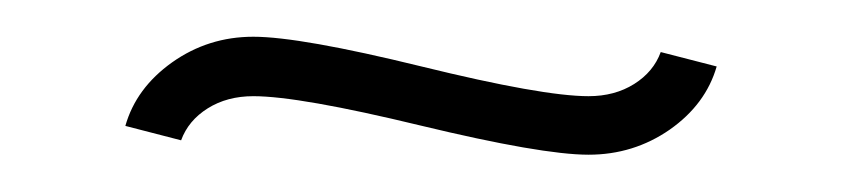

<svg xmlns="http://www.w3.org/2000/svg" viewBox="-20 -244 456 104"><path d="M47.9 -175.8Q53.7 -196.3 73.2 -210.2Q92.8 -224.1 117.2 -224.1Q142.6 -224.1 208.3 -208Q273.9 -191.9 298.8 -191.9Q313 -191.9 323.5 -198.5Q334 -205.1 337.9 -215.8L368.2 -208Q362.3 -187.5 342.8 -173.8Q323.2 -160.2 298.8 -160.2Q273.4 -160.2 207.8 -176Q142.1 -191.9 117.2 -191.9Q103 -191.9 92.5 -185.3Q82 -178.7 78.1 -168Z"/></svg>

Font: Gawaa
Style: Regular
Weight: 400
Designer: T. Christopher White
Version: Version 1.0